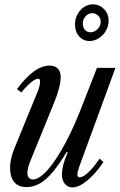

<svg xmlns="http://www.w3.org/2000/svg" viewBox="-20 -828 536 859"><path d="M304 10.5Q284 10.5 270.5 -5.2Q257 -21 257 -47Q257 -65.5 263 -89.8Q269 -114 283 -146L278.5 -148.5Q244.5 -92 215 -57.2Q185.5 -22.5 157.5 -6.8Q129.5 9 99 9Q62 9 43.5 -13.5Q25 -36 25 -78.5Q25 -117.5 46 -168L143 -405Q152 -425.5 155.8 -440Q159.5 -454.5 159.5 -463.5Q159.5 -476 150 -476Q142.5 -476 131 -468.5Q119.5 -461 105.2 -447.2Q91 -433.5 75 -414L56 -429.5Q93.5 -480.5 130.2 -507.5Q167 -534.5 202 -534.5Q225 -534.5 238.2 -521.5Q251.5 -508.5 251.5 -483Q251.5 -462.5 244 -433.2Q236.5 -404 222 -368.5L113.5 -102Q108 -88 105.2 -75Q102.5 -62 102.5 -52.5Q102.5 -39.5 110 -32.2Q117.5 -25 127.5 -25Q143.5 -25 163.2 -39.8Q183 -54.5 205 -82Q227 -109.5 249.8 -147.5Q272.5 -185.5 295 -232.2Q317.5 -279 338.5 -332L414 -524.5H496.5L335 -83.5Q326 -58 326 -46.5Q326 -35 337.5 -35Q352.5 -35 376.8 -58.2Q401 -81.5 425.5 -118.5L442.5 -103Q409 -52.5 371.2 -21Q333.5 10.5 304 10.5ZM380.5 -644.5Q352 -644.5 333.8 -665.5Q315.5 -686.5 315.5 -718.5Q315.5 -743 326.2 -763.2Q337 -783.5 355.2 -796Q373.5 -808.5 395.5 -808.5Q425 -808.5 445.5 -787.2Q466 -766 466 -735Q466 -711.5 454 -690.8Q442 -670 422.5 -657.2Q403 -644.5 380.5 -644.5ZM385 -683.5Q402.5 -683.5 416.5 -698Q430.5 -712.5 430.5 -731Q430.5 -747 419.2 -758Q408 -769 392.5 -769Q375.5 -769 363 -755.2Q350.5 -741.5 350.5 -722Q350.5 -705 360.2 -694.2Q370 -683.5 385 -683.5Z"/></svg>

Font: Libre Caslon Condensed
Style: Italic
Weight: 400
Italic angle: -22.583°
Designer: Pablo Impallari, Rodrigo Fuenzalida, Katja Schimmel, Ertekin Erdin
Foundry: Pablo Impallari, Rodrigo Fuenzalida
Version: Version 2.000;gftools[0.9.33]